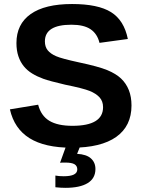

<svg xmlns="http://www.w3.org/2000/svg" viewBox="-20 -718 707 946"><path d="M627.9 -198.2Q627.9 -97.2 553 -43.7Q478 9.8 333 9.8Q200.7 9.8 125.5 -37.1Q50.3 -84 28.8 -179.2L168 -202.1Q182.1 -147.5 223.1 -122.8Q264.2 -98.1 336.9 -98.1Q487.8 -98.1 487.8 -189.9Q487.8 -219.2 470.5 -238.3Q453.1 -257.3 421.6 -270Q390.1 -282.7 300.8 -300.8Q223.6 -318.8 193.4 -329.8Q163.1 -340.8 138.7 -355.7Q114.3 -370.6 97.2 -391.6Q80.1 -412.6 70.6 -440.9Q61 -469.2 61 -505.9Q61 -599.1 131.1 -648.7Q201.2 -698.2 335 -698.2Q462.9 -698.2 527.1 -658.2Q591.3 -618.2 609.9 -525.9L470.2 -506.8Q459.5 -551.3 426.5 -573.7Q393.6 -596.2 332 -596.2Q201.2 -596.2 201.2 -514.2Q201.2 -487.3 215.1 -470.2Q229 -453.1 256.3 -441.2Q283.7 -429.2 367.2 -411.1Q466.3 -390.1 509 -372.3Q551.8 -354.5 576.7 -330.8Q601.6 -307.1 614.7 -274.2Q627.9 -241.2 627.9 -198.2ZM450.2 114.7Q450.2 160.6 412.1 184.1Q374 207.5 302.2 207.5Q280.3 207.5 252.9 204.6V147Q270 150.4 293.9 150.4Q360.8 150.4 360.8 116.7Q360.8 99.6 347.2 91.3Q333.5 83 301.3 83Q282.7 83 275.9 84L306.2 0H376L359.9 40Q405.8 42.5 428 62.5Q450.2 82.5 450.2 114.7Z"/></svg>

Font: Arial
Style: Bold
Weight: 700
Designer: Steve Matteson
Foundry: Ascender Corporation
Version: Version 2.00.3